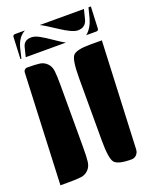

<svg xmlns="http://www.w3.org/2000/svg" viewBox="-121 -697 595 755"><g transform="rotate(-20 176.5 -320.0)"><path d="M213 -120V-380Q213 -456 226.5 -473Q240 -490 298 -490H348L328 -40Q327 -27 318.5 -18.5Q310 -10 298 -10Q241 -10 227 -27.5Q213 -45 213 -120ZM0 -10 20 -475Q20 -481 24.5 -485.5Q29 -490 35 -490Q71 -490 88 -487.5Q105 -485 117.5 -472.5Q130 -460 132.5 -440Q135 -420 135 -380V-120Q135 -80 132.5 -60Q130 -40 117.5 -27.5Q105 -15 88 -12.5Q71 -10 35 -10ZM22 -530 26 -620Q26 -630 36 -630H77Q47 -614 36 -572L26 -530ZM297 -530Q321 -549 332 -587L343 -630H353L349 -540Q349 -530 339 -530ZM139 -630H324L314 -590Q306 -559 273 -559Q251 -559 202 -591.5Q153 -624 139 -630ZM44 -530 54 -570Q61 -596 91 -596Q106 -596 125.5 -585Q145 -574 171 -556Q197 -538 212 -530Z"/></g></svg>

Font: PrimecolorB
Style: Medium
Weight: 500
Designer: gluk
Foundry: gluk
Version: Version 0.672